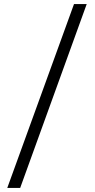

<svg xmlns="http://www.w3.org/2000/svg" viewBox="-20 -822 470 952"><path d="M16 110 347 -802H410L80 110Z"/></svg>

Font: Literata 36pt Medium
Style: Regular
Weight: 500
Designer: Latin by Veronika Burian and Jose Scaglione. Greek by Irene Vlachou. Cyrillic by Vera Evstafieva.
Foundry: TypeTogether
Version: Version 3.002